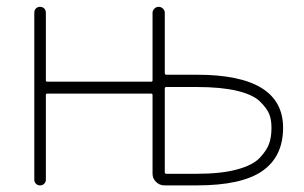

<svg xmlns="http://www.w3.org/2000/svg" viewBox="-20 -567 897 566"><path d="M465.8 -351.6Q465.8 -346.7 470.7 -346.7H560.5Q814.5 -346.7 814.5 -190.4Q814.5 -105.5 753.4 -63Q692.4 -20.5 560.5 -20.5H464.8Q450.2 -20.5 439.9 -30.8Q429.7 -41 429.7 -54.7V-287.1Q429.7 -291 425.8 -291H119.1Q115.2 -291 115.2 -287.1V-37.1Q115.2 -30.3 110.4 -25.4Q105.5 -20.5 98.1 -20.5Q90.8 -20.5 85.9 -25.4Q81.1 -30.3 81.1 -37.1V-529.3Q81.1 -537.1 85.9 -542Q90.8 -546.9 98.1 -546.9Q105.5 -546.9 110.4 -542Q115.2 -537.1 115.2 -529.3V-330.1Q115.2 -326.2 119.1 -326.2H425.8Q429.7 -326.2 429.7 -330.1V-529.3Q429.7 -536.1 435.1 -541.5Q440.4 -546.9 447.8 -546.9Q455.1 -546.9 460.4 -541.5Q465.8 -536.1 465.8 -529.3ZM470.7 -310.5Q465.8 -310.5 465.8 -306.6V-58.6Q465.8 -54.7 470.7 -54.7H560.5Q631.8 -54.7 678.7 -67.4Q725.6 -80.1 746.1 -102.1Q766.6 -124 773.4 -143.6Q780.3 -163.1 780.3 -190.4Q780.3 -214.8 773.4 -231.4Q766.6 -248 746.1 -268.1Q725.6 -288.1 678.7 -299.3Q631.8 -310.5 560.5 -310.5Z"/></svg>

Font: Gen Jyuu Gothic ExtraLight
Style: Regular
Weight: 100
Designer: [Source Han Sans]
Ryoko NISHIZUKA  (kana & ideographs); Paul D. Hunt (Latin, Greek & Cyrillic); Wenlong ZHANG  (bopomofo
Version: Version 1.002.20150607